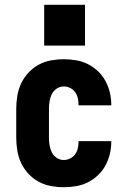

<svg xmlns="http://www.w3.org/2000/svg" viewBox="-20 -776 540 804"><path d="M247 8Q220 8 193 3Q166 -2 142 -15Q118 -28 99 -48.5Q80 -69 68.5 -93.5Q57 -118 52.5 -145.5Q48 -173 48 -200V-320Q48 -347 52.5 -374.5Q57 -402 68.5 -426.5Q80 -451 99 -471.5Q118 -492 142 -505Q166 -518 193 -523Q220 -528 247 -528Q273 -528 299 -523.5Q325 -519 348 -507.5Q371 -496 390 -478Q409 -460 421.5 -437Q434 -414 440 -388.5Q446 -363 446 -337Q446 -336 446 -335.5Q446 -335 446 -335H309Q309 -335 309 -335.5Q309 -336 309 -336Q309 -350 306 -364Q303 -378 295 -389.5Q287 -401 274 -407.5Q261 -414 247 -414Q231 -414 217.5 -405Q204 -396 197 -382Q190 -368 187.5 -352Q185 -336 185 -320V-200Q185 -184 187.5 -168Q190 -152 197 -138Q204 -124 217.5 -115Q231 -106 247 -106Q261 -106 274 -112.5Q287 -119 295 -130.5Q303 -142 306 -156Q309 -170 309 -184Q309 -184 309 -184.5Q309 -185 309 -185H446Q446 -185 446 -184.5Q446 -184 446 -183Q446 -157 440 -131.5Q434 -106 421.5 -83Q409 -60 390 -42Q371 -24 348 -12.5Q325 -1 299 3.5Q273 8 247 8ZM165 -585V-756H336V-585Z"/></svg>

Font: Iosevka SS04 Heavy
Style: Regular
Weight: 900
Monospace: yes
Designer: Belleve Invis
Foundry: Belleve Invis
Version: Version 19.0.0; ttfautohint (v1.8.4)